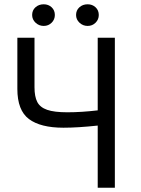

<svg xmlns="http://www.w3.org/2000/svg" viewBox="-20 -876 658 896"><path d="M436 -700H516V0H436V-290Q343 -280 276 -280Q169 -280 115 -320.5Q61 -361 61 -461V-700H141V-469Q141 -425 154 -400Q167 -375 200 -363.5Q233 -352 294 -352Q360 -352 436 -361ZM130 -806Q130 -828 145.5 -842Q161 -856 184 -856Q206 -856 221 -842Q236 -828 236 -806Q236 -785 221 -770Q206 -755 184 -755Q162 -755 146 -770Q130 -785 130 -806ZM335 -806Q335 -828 350.5 -842Q366 -856 389 -856Q411 -856 426 -842Q441 -828 441 -806Q441 -785 426 -770Q411 -755 389 -755Q367 -755 351 -770Q335 -785 335 -806Z"/></svg>

Font: Tilda Sans
Style: Regular
Weight: 400
Designer: ParaType Ltd
Foundry: ParaType Ltd
Version: Version 1.002W